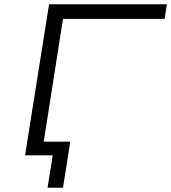

<svg xmlns="http://www.w3.org/2000/svg" viewBox="-20 -725 799 896"><path d="M202 151 226 0H99L108 -64H308L274 151ZM97 0 209 -705H759L748 -637H274L174 0Z"/></svg>

Font: Nunito Sans 7pt Expanded Light
Style: Italic
Weight: 300
Width: 7
Italic angle: -9°
Designer: Vernon Adams
Foundry: Vernon Adams
Version: Version 3.101;gftools[0.9.27]